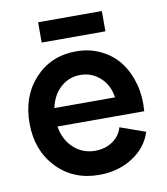

<svg xmlns="http://www.w3.org/2000/svg" viewBox="-77 -724 696 801"><g transform="rotate(-10 270.5 -323.5)"><path d="M279.8 12.2Q169.9 12.2 99.9 -61.5Q29.8 -135.3 29.8 -250Q29.8 -364.7 98.1 -438.5Q166.5 -512.2 272.9 -512.2Q331.1 -512.2 378.9 -488.3Q426.8 -464.4 456.8 -424.1Q486.8 -383.8 501 -330.1Q515.1 -276.4 509.8 -216.8H142.1Q151.9 -159.2 189.5 -124.5Q227.1 -89.8 280.8 -89.8Q323.2 -89.8 355 -111.8Q386.7 -133.8 396 -168.9L502.9 -130.9Q483.4 -66.9 421.9 -27.3Q360.4 12.2 279.8 12.2ZM138.2 -573.2V-659.2H408.2V-573.2ZM143.1 -294.9H399.9Q392.6 -347.2 357.2 -379.6Q321.8 -412.1 272.9 -412.1Q224.1 -412.1 189 -379.9Q153.8 -347.7 143.1 -294.9Z"/></g></svg>

Font: Apfel Grotezk Mittel
Style: Regular
Weight: 500
Designer: Luigi Gorlero
Foundry: © 2023, Luigi Gorlero & Collletttivo
Version: Version 2.000;Glyphs 3.2 (3217)